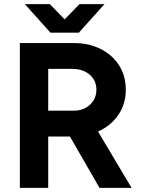

<svg xmlns="http://www.w3.org/2000/svg" viewBox="-20 -908 685 928"><path d="M76 0V-700H336Q410 -700 467 -671Q524 -642 556 -591.5Q588 -541 588 -474Q588 -408 554.5 -356.5Q521 -305 463 -276.5Q405 -248 331 -248H213V0ZM461 0 299 -281 404 -356 616 0ZM213 -373H337Q368 -373 392.5 -386Q417 -399 431.5 -422Q446 -445 446 -474Q446 -519 413.5 -547Q381 -575 330 -575H213ZM233 -750V-753L364 -888H485L361 -750ZM224 -750 100 -888H221L352 -753V-750Z"/></svg>

Font: Figtree
Style: Bold
Weight: 700
Designer: Erik Kennedy
Foundry: Erik Kennedy
Version: Version 2.001;gftools[0.9.30]